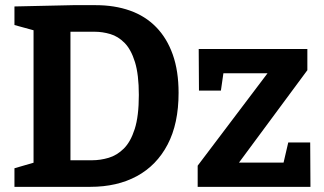

<svg xmlns="http://www.w3.org/2000/svg" viewBox="-20 -724 1256 744"><path d="M351 -704Q424 -704 483.5 -683Q543 -662 585 -619Q627 -576 649.5 -512.5Q672 -449 672 -364Q672 -245 629.5 -164Q587 -83 510.5 -41.5Q434 0 330 0H36V-72L129 -99L110 -70V-630L131 -601L36 -627V-699L263 -704ZM337 -103Q369 -103 401 -112.5Q433 -122 459.5 -148Q486 -174 502 -224Q518 -274 518 -356Q518 -435 503 -483.5Q488 -532 463 -557.5Q438 -583 407.5 -592Q377 -601 347 -601H231L253 -623V-81L231 -103ZM1182 -172 1183 0H746V-82L1037 -467L1055 -440H812L850 -470L836 -373H751L750 -534H1171V-452L878 -56L873 -94H1106L1070 -56L1097 -172Z"/></svg>

Font: Bitter Thin
Style: Bold
Weight: 700
Version: Version 3.021